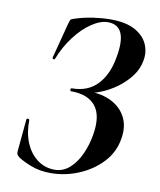

<svg xmlns="http://www.w3.org/2000/svg" viewBox="-76 -697 640 769"><g transform="rotate(10 244.5 -312.0)"><path d="M195 -4Q229 -4 255.5 -27.5Q282 -51 299 -88.5Q316 -126 323 -167Q337 -247 306 -286Q275 -325 206 -325Q202 -325 202 -331Q202 -337 206 -337Q272 -337 310.5 -378Q349 -419 361 -488Q374 -556 359.5 -589.5Q345 -623 304 -623Q273 -623 237.5 -599Q202 -575 171 -534Q140 -493 120 -442Q119 -438 114 -439.5Q109 -441 110 -446L147 -588Q151 -602 153 -605.5Q155 -609 164 -612Q203 -625 241.5 -630.5Q280 -636 312 -636Q374 -636 411 -616Q448 -596 462.5 -564Q477 -532 470 -496Q464 -461 441.5 -431.5Q419 -402 388 -379.5Q357 -357 323.5 -344Q290 -331 262 -329L274 -337Q330 -337 369.5 -316.5Q409 -296 427.5 -259Q446 -222 437 -172Q428 -117 390 -76Q352 -35 296.5 -11.5Q241 12 181 12Q137 12 101 -2Q65 -16 47 -29Q41 -34 38.5 -38.5Q36 -43 37 -53L49 -182Q50 -187 55.5 -186.5Q61 -186 61 -182Q60 -131 76.5 -91Q93 -51 124 -27.5Q155 -4 195 -4Z"/></g></svg>

Font: Cormorant Light
Style: Italic
Weight: 300
Italic angle: -10°
Designer: Christian Thalmann (Catharsis Fonts)
Foundry: Catharsis Fonts
Version: Version 4.000